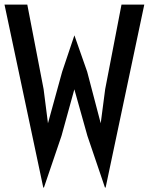

<svg xmlns="http://www.w3.org/2000/svg" viewBox="-27 -798 651 839"><path d="M162.1 21.5 -7.3 -777.8H92.3L163.6 -408.2L182.6 -259.3L244.6 -484.4L297.9 -643.1H298.3L354 -484.4L413.1 -259.3L432.6 -408.2L503.9 -777.8H603.5L434.6 21.5H431.6L355 -204.1L297.9 -407.7L241.7 -204.1L165 21.5Z"/></svg>

Font: Voltaire
Style: Regular
Weight: 400
Designer: Yvonne Schüttler, Eben Sorkin, Emma Marichal
Foundry: Sorkin Type Co.
Version: Version 1.010; ttfautohint (v1.8.4.7-5d5b)